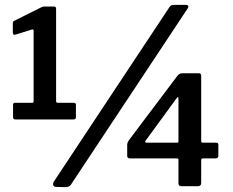

<svg xmlns="http://www.w3.org/2000/svg" viewBox="-20 -770 964 794"><path d="M284 -345Q294 -345 294 -337V-286Q294 -276 283 -276H44Q34 -276 34 -285V-337Q34 -345 43 -345H114Q119 -345 119 -350V-642Q119 -650 112 -648L45 -627Q33 -623 33 -636V-673Q33 -678 34.5 -680.5Q36 -683 41 -685L143 -736Q150 -740 154.5 -741.5Q159 -743 166 -743H204Q212 -743 212 -733V-352Q212 -345 218 -345H284ZM273 -6Q266 4 250 4L214 3Q202 3 200 -5Q198 -13 204 -21L681 -741Q686 -748 691 -749Q696 -750 702 -750H748Q754 -750 757.5 -747Q761 -744 756 -735ZM714 -457Q719 -463 723.5 -465Q728 -467 736 -467H803Q812 -467 812 -457V-187Q812 -180 818 -180H873Q883 -180 883 -172V-126Q883 -115 871 -115H819Q812 -115 812 -108V-13Q812 0 798 0H730Q718 0 718 -12V-110Q718 -115 711 -115H517Q506 -115 506 -126V-171Q506 -177 509 -183Q512 -189 519 -198L714 -457ZM713 -180Q718 -180 718 -184V-360Q718 -368 716 -368.5Q714 -369 709 -362L582 -188Q577 -180 587 -180Z"/></svg>

Font: Libre Franklin Thin SemiBold
Style: Regular
Weight: 600
Version: Version 3.000